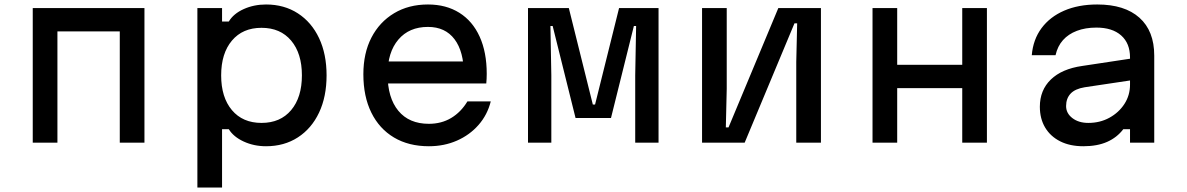

<svg xmlns="http://www.w3.org/2000/svg" viewBox="-20 -636 5290 856"><path d="M126 0V-600H624V0H514V-496H236V0Z M860 200V-600H970V-540H1000Q1021 -575 1066.5 -595.5Q1112 -616 1166 -616Q1247 -616 1308 -576.5Q1369 -537 1402.5 -466Q1436 -395 1436 -300Q1436 -205 1402.5 -134Q1369 -63 1308 -23.5Q1247 16 1166 16Q1112 16 1066.5 -5Q1021 -26 1000 -60H970V200ZM1146 -88Q1230 -88 1278 -145Q1326 -202 1326 -300Q1326 -398 1278 -455Q1230 -512 1146 -512Q1062 -512 1014 -455Q966 -398 966 -300Q966 -202 1014 -145Q1062 -88 1146 -88Z M1685 -362H2085L2048 -305Q2048 -406 2006.5 -461Q1965 -516 1888 -516Q1804 -516 1756 -459.5Q1708 -403 1708 -305Q1708 -200 1756 -142Q1804 -84 1892 -84Q1948 -84 1991.5 -110Q2035 -136 2064 -184H2168Q2153 -124 2113.5 -79Q2074 -34 2017 -9Q1960 16 1892 16Q1802 16 1736.5 -23Q1671 -62 1635.5 -134Q1600 -206 1600 -305Q1600 -399 1636 -468.5Q1672 -538 1737 -577Q1802 -616 1888 -616Q1969 -616 2028 -579Q2087 -542 2118.5 -472.5Q2150 -403 2150 -307Q2150 -296 2149.5 -285.5Q2149 -275 2148 -264H1685Z M2334 0V-600H2516L2623 -170H2633L2740 -600H2916V0H2812V-300L2816 -520H2806L2704 -110H2546L2444 -520H2434L2438 -300V0Z M3110 0V-600H3220V-240L3216 -68H3228L3450 -600H3640V0H3530V-360L3534 -532H3522L3300 0Z M3870 0V-600H3980V-347H4270V-600H4380V0H4270V-243H3980V0Z M5030 -376V-279L4816 -247Q4773 -240 4753 -218.5Q4733 -197 4733 -163Q4733 -131 4761 -109.5Q4789 -88 4832 -88Q4884 -88 4926 -111Q4968 -134 4993 -172.5Q5018 -211 5018 -259V-380Q5018 -443 4978.5 -478Q4939 -513 4868 -513Q4819 -513 4781 -498.5Q4743 -484 4719 -457Q4695 -430 4686 -390H4580Q4586 -460 4623.5 -510.5Q4661 -561 4724.5 -588.5Q4788 -616 4872 -616Q4994 -616 5060 -557Q5126 -498 5126 -388V0H5018V-60H4988Q4960 -23 4916 -3.5Q4872 16 4810 16Q4750 16 4706.5 -6Q4663 -28 4639.5 -67.5Q4616 -107 4616 -160Q4616 -234 4665 -281.5Q4714 -329 4805 -342Z"/></svg>

Font: Martian Mono SemiExpanded
Style: Regular
Weight: 400
Width: 6
Monospace: yes
Designer: Roman Shamin
Foundry: Evil Martians
Version: Version 1.000